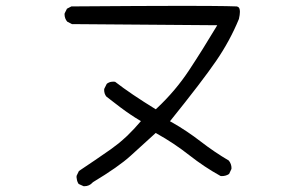

<svg xmlns="http://www.w3.org/2000/svg" viewBox="-20 -668 1040 658"><path d="M269 -29.8Q286.1 -29.8 297.4 -42.5L298.3 -43.5Q386.7 -96.7 427.5 -134Q468.3 -171.4 513.7 -212.4L518.6 -209.5Q575.7 -177.7 628.2 -136.5Q680.7 -95.2 735.8 -64.9Q737.8 -64.5 739.7 -64.5Q754.4 -64.5 765.1 -71.8L772.9 -88.4Q773.4 -89.8 773.4 -91.3Q773.4 -106 764.2 -117.7Q714.4 -147 668 -182.9Q621.6 -218.8 571.3 -247.6L562.5 -252.4Q673.8 -390.6 720.9 -459.5Q768.1 -528.3 798.8 -603Q802.2 -617.7 802.2 -627.4Q802.2 -642.6 794.4 -645Q793.5 -645.5 791 -646Q788.6 -646.5 755.4 -647Q711.4 -647.9 595.9 -647.9Q480.5 -647.9 224.6 -646L209.5 -638.2L201.7 -622.6Q201.2 -621.1 201.2 -619.6Q201.2 -604.5 210.4 -593.8L226.6 -585.4L724.6 -581.5Q673.8 -496.6 627.9 -427.2Q581.5 -356.9 518.6 -297.9L513.7 -293.5Q427.2 -346.7 374.5 -387.7Q371.1 -388.2 368.7 -388.2Q366.2 -388.2 364.5 -387.9Q362.8 -387.7 360.6 -387.5Q358.4 -387.2 356.4 -386.5Q354.5 -385.7 352.5 -384.8Q348.6 -383.3 345.7 -380.4L337.4 -363.8Q336.9 -361.8 336.9 -360.4Q336.9 -346.2 344.7 -336.9Q399.4 -293.9 425.8 -276.4Q439.9 -266.6 462.9 -252.9Q446.8 -234.4 440.4 -227.5Q425.3 -211.4 416.3 -202.9Q407.2 -194.3 400.6 -188.7Q394 -183.1 387.2 -177.2Q373.5 -166.5 359.4 -156.2Q307.1 -119.6 250.5 -82L242.7 -65.9Q242.2 -64 242.2 -61.3Q242.2 -58.6 243.2 -54.7Q244.1 -45.9 249.5 -37.6L266.6 -29.8Q268.1 -29.8 269 -29.8Z"/></svg>

Font: NaikaiFont
Style: Light
Weight: 300
Version: Version 1.89